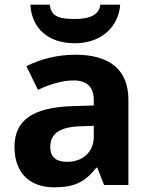

<svg xmlns="http://www.w3.org/2000/svg" viewBox="-20 -857 644 821"><path d="M494 -837H409C403 -785 348 -776 301 -776C244 -776 198 -781 193 -837H110C115 -737 185 -672 300 -672C411 -672 487 -740 494 -837ZM302 -623C225 -623 151 -604 93 -574L142 -473C193 -496 243 -513 296 -513C349 -513 381 -487 381 -430V-406L286 -403C123 -397 42 -345 42 -229C42 -111 114 -56 211 -56C302 -56 345 -81 392 -140H396L425 -66H529V-430C529 -560 448 -623 302 -623ZM323 -317 381 -319V-274C381 -204 331 -165 267 -165C224 -165 195 -182 195 -228C195 -280 227 -314 323 -317Z"/></svg>

Font: Noto Sans Malayalam UI
Style: Bold
Weight: 700
Designer: Jelle Bosma - Monotype Design Team
Foundry: Monotype Imaging Inc.
Version: Version 2.104